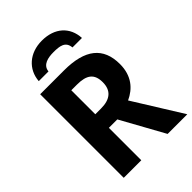

<svg xmlns="http://www.w3.org/2000/svg" viewBox="-268 -1048 1160 1160"><g transform="rotate(-45 312.0 -468.0)"><path d="M317 -936C211 -936 138 -870 131 -776H214C219 -828 273 -837 317 -837C370 -837 414 -832 419 -776H500C495 -873 427 -936 317 -936ZM285 -714H81V0H231V-277H303L456 0H624L430 -312C498 -343 551 -401 551 -502C551 -644 465 -714 285 -714ZM279 -598C362 -598 400 -570 400 -498C400 -429 360 -393 280 -393H231V-598Z"/></g></svg>

Font: Noto Sans Display
Style: Bold
Weight: 700
Designer: Monotype Design Team
Foundry: Monotype Imaging Inc.
Version: Version 1.900